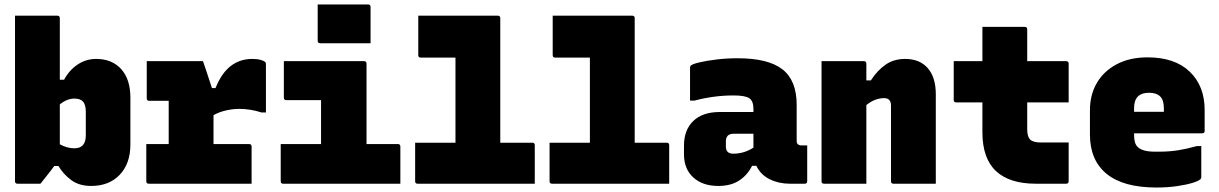

<svg xmlns="http://www.w3.org/2000/svg" viewBox="-20 -820 5440 857"><path d="M160 0H58Q47 0 47 -11V-750H236Q247 -750 247 -739V-464H266Q289 -507 326.5 -532Q364 -557 409 -557Q480 -557 521 -511.5Q562 -466 562 -384V-175Q562 -90 514.5 -40Q467 10 387 10Q333 10 297.5 -16.5Q262 -43 241 -79H222Q210 -62 195.5 -44Q181 -26 171 -13Q161 0 160 0ZM312 -380Q279 -380 247 -354V-176Q280 -158 312 -158Q363 -158 363 -216V-322Q363 -354 349 -368Q337 -380 312 -380Z M633 -177H733V-370H646Q635 -370 635 -381V-547H886Q886 -547 890.5 -534Q895 -521 901.5 -501.5Q908 -482 914.5 -462Q921 -442 926 -427H942Q969 -494 1010 -525.5Q1051 -557 1106 -557Q1129 -557 1144 -552.5Q1159 -548 1164 -543Q1167 -540 1167 -533V-318H1147Q1098 -334 1048 -334Q1019 -334 988.5 -327Q958 -320 933 -306V-177H1092Q1103 -177 1103 -166V0H644Q633 0 633 -11Z M1233 -177H1413V-373H1258Q1247 -373 1247 -384V-547H1605Q1616 -547 1616 -536V-177H1756Q1767 -177 1767 -166V0H1244Q1233 0 1233 -11ZM1398 -800H1623Q1634 -800 1634 -789V-627H1409Q1398 -627 1398 -638Z M1833 -183H2013V-563H1858Q1847 -563 1847 -574V-750H2202Q2213 -750 2213 -739V-183H2356Q2367 -183 2367 -172V0H1844Q1833 0 1833 -11Z M2433 -183H2613V-563H2458Q2447 -563 2447 -574V-750H2802Q2813 -750 2813 -739V-183H2956Q2967 -183 2967 -172V0H2444Q2433 0 2433 -11Z M3536 -352V-190Q3536 -176 3547 -173Q3551 -171 3555 -171H3583V-11Q3583 0 3572 0H3505Q3456 0 3415.5 -20Q3375 -40 3356 -80H3337Q3316 -38 3279 -14Q3242 10 3186 10Q3116 10 3074.5 -28Q3033 -66 3033 -131V-170Q3033 -240 3074.5 -280Q3116 -320 3192 -320H3343V-334Q3343 -369 3324.5 -381.5Q3306 -394 3254 -394Q3167 -394 3080 -371H3060V-517Q3060 -524 3063 -527Q3070 -534 3101.5 -541.5Q3133 -549 3178.5 -554.5Q3224 -560 3272 -560Q3409 -560 3472.5 -510.5Q3536 -461 3536 -352ZM3220 -166Q3220 -134 3253 -134Q3301 -134 3343 -161V-223H3254Q3237 -223 3228 -214Q3220 -204 3220 -190Z M3847 0H3658Q3647 0 3647 -11V-547H3836Q3847 -547 3847 -536V-461H3867Q3896 -506 3933 -531.5Q3970 -557 4020 -557Q4085 -557 4121 -516Q4157 -475 4157 -399V0H3968Q3957 0 3957 -11V-349Q3957 -382 3926 -382Q3908 -382 3888 -375Q3868 -368 3847 -351Z M4237 -547H4365V-700H4554Q4565 -700 4565 -689V-547H4739Q4750 -547 4750 -536V-363H4565V-242Q4565 -211 4578 -197Q4592 -184 4626 -184H4750V-11Q4750 0 4739 0H4603Q4486 0 4425.5 -56.5Q4365 -113 4365 -230V-363H4248Q4237 -363 4237 -374Z M5102 -564Q5224 -564 5290.5 -500Q5357 -436 5357 -329V-235Q5357 -225 5346 -225H5042V-217Q5042 -200 5045.5 -186.5Q5049 -173 5058 -164Q5069 -153 5090.5 -147.5Q5112 -142 5153 -143Q5200 -143 5240 -149.5Q5280 -156 5322 -168H5342V-28Q5342 -24 5338 -20Q5330 -12 5302 -3.5Q5274 5 5232.5 11Q5191 17 5142 17Q4994 17 4919.5 -44Q4845 -105 4845 -219V-328Q4845 -397 4876 -450Q4907 -503 4965 -533.5Q5023 -564 5102 -564ZM5109 -406Q5042 -406 5042 -338V-321H5175V-336Q5175 -373 5159 -389Q5142 -406 5109 -406Z"/></svg>

Font: Recursive Mn Lnr St Blk
Style: Regular
Weight: 900
Monospace: yes
Version: Version 1.079;hotconv 1.0.112;makeotfexe 2.5.65598; ttfautoh